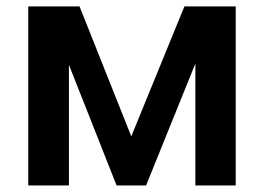

<svg xmlns="http://www.w3.org/2000/svg" viewBox="-20 -565 802 585"><path d="M380 -149.5 541.9 -545.5H698.2V0H575.3V-371.4L425.1 0H335.2L190 -367.5V0H66.1V-545.5H222.3Z"/></svg>

Font: Inter UI Semi Bold
Style: Regular
Weight: 600
Designer: Rasmus Andersson
Foundry: rsms
Version: 3.2;8d6f07862